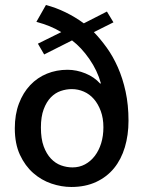

<svg xmlns="http://www.w3.org/2000/svg" viewBox="-20 -735 578 765"><path d="M249 -457Q285 -457 320.5 -442.5Q356 -428 379 -402L382 -403Q368 -454 336 -500Q304 -546 267 -574L156 -518L131 -561L224 -607Q201 -621 177.5 -630.5Q154 -640 125 -648L163 -715Q202 -705 241 -686Q280 -667 314 -642L406 -689L432 -646L354 -607Q380 -580 405 -545.5Q430 -511 449.5 -467Q469 -423 480.5 -370Q492 -317 492 -254Q492 -197 477.5 -148.5Q463 -100 434.5 -65Q406 -30 363 -10Q320 10 264 10Q225 10 185 -3.5Q145 -17 112.5 -45.5Q80 -74 59.5 -118Q39 -162 39 -224Q39 -279 55.5 -322.5Q72 -366 100.5 -396Q129 -426 167 -441.5Q205 -457 249 -457ZM266 -380Q244 -380 222 -372.5Q200 -365 182.5 -347Q165 -329 154 -299.5Q143 -270 143 -227Q143 -182 154 -152Q165 -122 183 -103Q201 -84 223.5 -76Q246 -68 269 -68Q296 -68 318.5 -80Q341 -92 357.5 -113.5Q374 -135 383 -164Q392 -193 392 -228Q392 -264 381.5 -292.5Q371 -321 354 -340.5Q337 -360 314 -370Q291 -380 266 -380Z"/></svg>

Font: Mukta Medium
Style: Regular
Weight: 500
Designer: Girish Dalvi and Yashodeep Gholap
Foundry: Ek Type
Version: Version 2.538;PS 1.002;hotconv 16.6.51;makeotf.lib2.5.65220;